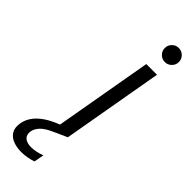

<svg xmlns="http://www.w3.org/2000/svg" viewBox="-390 -671 888 888"><g transform="rotate(45 54.0 -227.0)"><path d="M27 0 114 -496H184L97 0ZM168 -563Q149 -563 135.5 -576.5Q122 -590 122 -609Q122 -628 135.5 -641.5Q149 -655 168 -655Q187 -655 200.5 -641.5Q214 -628 214 -609Q214 -590 200.5 -576.5Q187 -563 168 -563ZM-8 201Q-36 201 -60.5 192Q-85 183 -97.5 162.5Q-110 142 -104 109Q-100 86 -86 64.5Q-72 43 -45 23Q-18 3 25 -14L84 -38L97 0L33 29Q-6 46 -23 64Q-40 82 -44 102Q-48 127 -33.5 140Q-19 153 9 153Q23 153 40.5 149.5Q58 146 76 139L67 188Q50 194 30.5 197.5Q11 201 -8 201Z"/></g></svg>

Font: DM Sans 24pt Light
Style: Italic
Weight: 300
Italic angle: -10°
Designer: Colophon Foundry, Jonny Pinhorn
Foundry: Colophon Foundry
Version: Version 4.004;gftools[0.9.30]